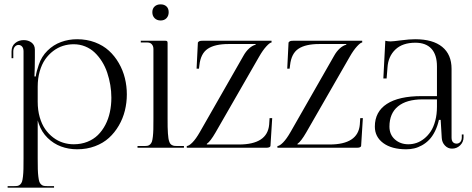

<svg xmlns="http://www.w3.org/2000/svg" viewBox="-20 -678 2168 881"><path d="M88 -442Q88 -456.8 81.4 -464.2Q74.8 -471.8 65 -471.8Q55 -471.8 48 -463.6Q41 -455.5 41 -442V-411H33V-442Q33 -466.5 49.4 -480.2Q65.8 -494 89 -494Q110 -494 125 -482.5Q140 -471 140 -450V-414Q140 -400.5 139.4 -366.4Q138.8 -332.2 138 -327H144Q147.2 -350.5 158 -381Q170.5 -418.8 197.9 -445.6Q225.2 -472.5 260 -485.2Q294.8 -498 334 -498Q378.2 -498 415.9 -483.8Q453.5 -469.5 480 -445.2Q506.5 -421 525.2 -388.5Q544 -356 553 -319.6Q562 -283.2 562 -245Q562 -206.8 553 -170.4Q544 -134 525.2 -101.8Q506.5 -69.5 480 -45.4Q453.5 -21.2 415.9 -7.1Q378.2 7 334 7Q294.8 7 260.2 -5.8Q225.8 -18.5 198.4 -45.2Q171 -72 158 -110L153 -125.5V48Q153 78.8 153.5 97.6Q154 116.5 155.9 132.1Q157.8 147.8 160.4 155.4Q163 163 168.6 168.2Q174.2 173.5 180.8 174.8Q187.2 176 198 176H228V183H15V176H44Q54.8 176 61.2 174.8Q67.8 173.5 73.1 168.1Q78.5 162.8 81 155.4Q83.5 148 85.4 132Q87.2 116 87.6 97.6Q88 79.2 88 48ZM153 -211Q153 -172.8 162.2 -140.5Q171.5 -108.2 187.2 -85.6Q203 -63 224.1 -47Q245.2 -31 269 -23.5Q292.8 -16 318 -16Q352 -16 380.5 -27.2Q409 -38.5 429.1 -58.2Q449.2 -78 463.4 -105Q477.5 -132 484.2 -163.6Q491 -195.2 491 -230Q491 -259 486.1 -288Q481.2 -317 472 -344.5Q462.8 -372 448 -395.6Q433.2 -419.2 414.5 -437Q395.8 -454.8 371 -464.9Q346.2 -475 318 -475Q292.8 -475 269 -467.5Q245.2 -460 224.1 -444Q203 -428 187.2 -405.4Q171.5 -382.8 162.2 -350.5Q153 -318.2 153 -280Z M611 0ZM717 -658Q733.8 -658 743.9 -648.5Q754 -639 754 -622Q754 -605.2 744 -594.6Q734 -584 717 -584Q700.2 -584 689.6 -594.5Q679 -605 679 -622Q679 -638.5 689.4 -648.2Q699.8 -658 717 -658ZM684 -134V-453Q684 -466.5 676.6 -474.8Q669.2 -483 657 -483H626V-491H739Q744.5 -491 746.8 -488.8Q749 -486.5 749 -481V-134Q749 -111.2 749.2 -95.8Q749.5 -80.2 750.5 -66.2Q751.5 -52.2 752.8 -43.9Q754 -35.5 756.6 -28.4Q759.2 -21.2 762.1 -17.8Q765 -14.2 770.1 -11.8Q775.2 -9.2 780.6 -8.6Q786 -8 794 -8H824V0H611V-8H640Q650.8 -8 657.1 -9.1Q663.5 -10.2 669 -15.5Q674.5 -20.8 677 -28Q679.5 -35.2 681.4 -51Q683.2 -66.8 683.6 -84.9Q684 -103 684 -134Z M837 0V-8Q846.8 -8 862.8 -24.1Q878.8 -40.2 897 -72L1097 -422Q1108.2 -442.2 1123.1 -455.8Q1138 -469.2 1153 -473V-476H1029Q966 -476 933.4 -454.2Q900.8 -432.5 895 -379L893 -363H882L888 -483Q891.5 -488 896 -489.5Q900.5 -491 910 -491H1226V-483Q1218.5 -483 1202.1 -465.2Q1185.8 -447.5 1169 -418L969 -70Q945.2 -28.8 929 -18V-15H1076Q1206.8 -15 1215 -106L1217 -136H1229L1221 -8Q1219 0 1201 0Z M1253 0V-8Q1262.8 -8 1278.8 -24.1Q1294.8 -40.2 1313 -72L1513 -422Q1524.2 -442.2 1539.1 -455.8Q1554 -469.2 1569 -473V-476H1445Q1382 -476 1349.4 -454.2Q1316.8 -432.5 1311 -379L1309 -363H1298L1304 -483Q1307.5 -488 1312 -489.5Q1316.5 -491 1326 -491H1642V-483Q1634.5 -483 1618.1 -465.2Q1601.8 -447.5 1585 -418L1385 -70Q1361.2 -28.8 1345 -18V-15H1492Q1622.8 -15 1631 -106L1633 -136H1645L1637 -8Q1635 0 1617 0Z M1700 -97Q1700 -165.2 1755 -201.1Q1810 -237 1915 -237H1985V-373Q1985 -426.8 1959.6 -454.4Q1934.2 -482 1886 -482Q1826.8 -482 1794 -450.5Q1761.2 -419 1758 -368L1754 -318H1739L1748 -491Q1760 -488 1772 -488Q1783 -488 1820.8 -493Q1858.5 -498 1885 -498Q1966 -498 2009 -463Q2052 -428 2052 -362V-47Q2052 -32.2 2058.5 -25.6Q2065 -19 2075 -19Q2085.2 -19 2092.1 -26.6Q2099 -34.2 2099 -48V-61H2107V-48Q2107 -26.5 2091.5 -11.2Q2076 4 2054 4Q2035.2 4 2021.8 -10.1Q2008.2 -24.2 2007 -45L2002 -128H1994Q1987.5 -98.5 1975.6 -75Q1963.8 -51.5 1949 -36.4Q1934.2 -21.2 1916.2 -11.2Q1898.2 -1.2 1880.5 2.9Q1862.8 7 1844 7Q1777.2 7 1738.6 -21.5Q1700 -50 1700 -97ZM1767 -97Q1767 -60.5 1792 -38.2Q1817 -16 1854 -16Q1872.8 -16 1891 -22.1Q1909.2 -28.2 1926.4 -41.9Q1943.5 -55.5 1956.5 -75.1Q1969.5 -94.8 1977.2 -123.9Q1985 -153 1985 -188V-222H1919Q1845.5 -222 1806.2 -189.9Q1767 -157.8 1767 -97Z"/></svg>

Font: FogtwoNo5
Style: Regular
Weight: 400
Designer: gluk (gluksza@wp.pl)
Foundry: gluk (gluksza@wp.pl)
Version: Version 0.87